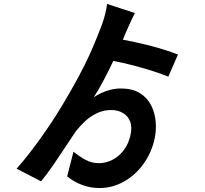

<svg xmlns="http://www.w3.org/2000/svg" viewBox="-20 -865 1040 972"><path d="M593 -417Q650 -417 687.5 -394Q725 -371 744.5 -333Q764 -295 768 -250.5Q772 -206 763 -164Q747 -91 705.5 -34Q664 23 606 55Q548 87 483 87Q440 87 398 72Q356 57 320 28L352 -97Q383 -72 413.5 -55.5Q444 -39 481 -39Q515 -39 547.5 -55Q580 -71 604.5 -102Q629 -133 640 -178Q650 -222 638.5 -250.5Q627 -279 601.5 -293.5Q576 -308 543 -308Q503 -308 469.5 -291.5Q436 -275 409.5 -250Q383 -225 363 -199Q341 -167 311 -121Q281 -75 249 -28.5Q217 18 188 53L64 -11Q96 -47 127.5 -87.5Q159 -128 188.5 -169.5Q218 -211 245 -252Q272 -293 294 -330Q330 -390 358 -440.5Q386 -491 409 -537Q432 -583 452.5 -631.5Q473 -680 494 -735Q503 -758 511.5 -790Q520 -822 522 -845L663 -799Q657 -788 648 -769Q639 -750 631 -732Q623 -714 618 -702Q592 -639 563.5 -577.5Q535 -516 507 -463Q479 -410 455 -373Q470 -383 491.5 -393.5Q513 -404 539 -410.5Q565 -417 593 -417ZM488 -567 530 -676Q603 -665 662.5 -652Q722 -639 775.5 -624Q829 -609 881 -589L832 -477Q783 -497 722.5 -515Q662 -533 600.5 -547Q539 -561 488 -567Z"/></svg>

Font: Noto Sans SC
Style: Bold
Weight: 700
Designer: Ryoko NISHIZUKA  (kana, bopomofo & ideographs); Paul D. Hunt (Latin, Greek & Cyrillic); Sandoll Communications , Soo-you
Foundry: Adobe
Version: Version 2.004-H2;hotconv 1.0.118;makeotfexe 2.5.65603